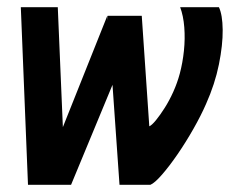

<svg xmlns="http://www.w3.org/2000/svg" viewBox="-20 -515 641 535"><path d="M313 0 280 -471H375L396 -163Q403 -166 414.5 -180Q426 -194 439 -214.5Q452 -235 463 -259.5Q474 -284 481 -310Q489 -340 492.5 -373.5Q496 -407 493.5 -439Q491 -471 482 -495H590Q600 -474 600.5 -432Q601 -390 590 -335.5Q579 -281 554 -225Q540 -193 519 -156Q498 -119 475 -85.5Q452 -52 431.5 -28.5Q411 -5 399 0ZM58 0 38 -495H141L162 0ZM91 0 279 -471 304 -304 178 0Z"/></svg>

Font: Alumni Sans Thin
Style: Bold Italic
Weight: 700
Italic angle: -8°
Version: Version 1.016